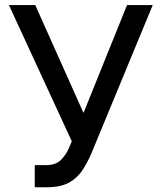

<svg xmlns="http://www.w3.org/2000/svg" viewBox="-20 -748 655 777"><path d="M120.6 9.8V-79.6H165Q205.6 -79.6 226.6 -100.8Q247.6 -122.1 259.3 -149.4L270.5 -176.3L16.1 -727.5H122.6L317.9 -291L494.1 -727.5H598.1L347.7 -122.1Q332 -86.9 312 -56.9Q292 -26.9 258.5 -8.5Q225.1 9.8 168.5 9.8Z"/></svg>

Font: Inter Cardless Tabular
Style: Regular
Weight: 400
Designer: Rasmus Andersson
Foundry: rsms
Version: Version 4.000;git-4fc901f